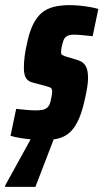

<svg xmlns="http://www.w3.org/2000/svg" viewBox="-64 -538 403 748"><path d="M105 8Q84 8 60 5.5Q36 3 14 -0.5Q-8 -4 -23 -9L-1 -114Q7 -113 17 -112Q27 -111 37.5 -110Q48 -109 58 -108.5Q68 -108 75 -108Q87 -108 98.5 -109.5Q110 -111 119 -118Q128 -125 132 -140Q134 -148 136.5 -159.5Q139 -171 139 -181Q139 -193 133.5 -196Q128 -199 117 -202L65 -216Q47 -220 38 -232.5Q29 -245 29 -275Q29 -294 32 -318.5Q35 -343 41 -368Q50 -412 64 -441Q78 -470 97.5 -487Q117 -504 144.5 -511Q172 -518 207 -518Q226 -518 247 -516Q268 -514 287 -510.5Q306 -507 319 -503L297 -397Q285 -398 271.5 -399.5Q258 -401 245.5 -402Q233 -403 224 -403Q211 -403 202.5 -400Q194 -397 188.5 -390Q183 -383 180 -370Q178 -363 176 -353.5Q174 -344 174 -334Q174 -326 179 -323.5Q184 -321 192 -318L229 -307Q241 -304 252.5 -298Q264 -292 271.5 -277.5Q279 -263 279 -232Q279 -219 276 -199.5Q273 -180 268 -158Q258 -109 244 -76.5Q230 -44 211.5 -25.5Q193 -7 167 0.5Q141 8 105 8ZM-44 190V185L68 -18H152V-13L74 190Z"/></svg>

Font: Saira ExtraCondensed Black
Style: Italic
Weight: 900
Width: 2
Italic angle: -12°
Designer: Hector Gatti with collaboration of the Omnibus-Type team
Foundry: Omnibus-Type
Version: Version 1.101